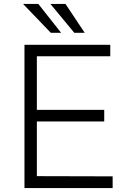

<svg xmlns="http://www.w3.org/2000/svg" viewBox="-20 -949 652 969"><path d="M103.5 0V-723H536.5V-665H166V-394.5H506V-336H166V-60L548.5 -59V0ZM310.5 -929 407.5 -783.5H355L234.5 -929ZM173.5 -929 288.5 -783.5H236.5L96.5 -929Z"/></svg>

Font: Public Sans ExtraLight
Style: Regular
Weight: 250
Designer: The Public Sans Project Authors: Dan O. Williams and USWDS (Libre Franklin designed by Pablo Impallari and Rodrigo Fuenz
Version: Version 1.007